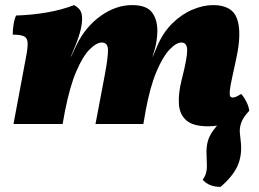

<svg xmlns="http://www.w3.org/2000/svg" viewBox="-20 -487 1018 754"><path d="M797 9Q738 9 711.5 -14.5Q685 -38 682.5 -79Q680 -120 693 -172L696 -184Q715 -259 715 -289.5Q715 -320 692 -320Q672 -320 645.5 -292Q619 -264 594 -204.5Q569 -145 552 -52L543 0H355L391 -190Q405 -264 404 -292Q403 -320 380 -320Q359 -320 332 -293Q305 -266 279.5 -206.5Q254 -147 235 -50L226 0H33L82 -262Q89 -298 88.5 -317.5Q88 -337 75 -344Q62 -351 30 -351Q30 -369 33 -389.5Q36 -410 43 -426Q105 -428 163.5 -438Q222 -448 271 -467Q291 -456 297.5 -441.5Q304 -427 302 -402Q300 -377 289.5 -344.5Q279 -312 258 -265H259L281 -311Q316 -382 375.5 -424.5Q435 -467 499 -467Q554 -467 576 -439.5Q598 -412 598 -365Q598 -346 594 -321.5Q590 -297 579 -265H580L597 -305Q620 -359 656.5 -395Q693 -431 735.5 -449Q778 -467 817 -467Q892 -467 911 -413Q930 -359 908 -258L892 -184Q884 -148 882.5 -131Q881 -114 884 -109Q887 -104 894 -104Q900 -104 907 -107Q914 -110 927 -118Q937 -108 947 -88.5Q957 -69 959 -52Q926 -20 883.5 -5.5Q841 9 797 9ZM846 247Q801 247 776 219Q793 196 792.5 165.5Q792 135 791 115Q790 87 797.5 63Q805 39 828 11.5Q851 -16 898 -52H959Q935 -27 927.5 -5.5Q920 16 922 35.5Q924 55 926 74Q931 125 912 166Q893 207 846 247Z"/></svg>

Font: Vollkorn Black
Style: Italic
Weight: 900
Italic angle: -11°
Designer: Friedrich Althausen
Foundry: Friedrich Althausen
Version: Version 5.000; ttfautohint (v1.8.3)